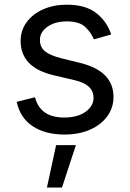

<svg xmlns="http://www.w3.org/2000/svg" viewBox="-20 -573 563 834"><path d="M463.1 -423.3 387.8 -402Q376.8 -430.4 350.9 -455.3Q324.9 -480.1 269.9 -480.1Q219.8 -480.1 186.6 -457.2Q153.4 -434.3 153.4 -399.1Q153.4 -367.9 176.1 -349.8Q198.9 -331.7 247.2 -319.6L328.1 -299.7Q473 -264.2 473 -152Q473 -105.1 446.2 -68.2Q419.4 -31.2 371.4 -9.9Q323.5 11.4 259.9 11.4Q176.5 11.4 121.8 -24.9Q67.1 -61.1 52.6 -130.7L132.1 -150.6Q154.5 -62.5 258.5 -62.5Q317.1 -62.5 351.7 -87.5Q386.4 -112.6 386.4 -147.7Q386.4 -205.6 305.4 -224.4L214.5 -245.7Q139.6 -263.5 104.6 -301Q69.6 -338.4 69.6 -394.9Q69.6 -441.1 95.7 -476.6Q121.8 -512.1 167.1 -532.3Q212.4 -552.6 269.9 -552.6Q350.9 -552.6 397.2 -517Q443.5 -481.5 463.1 -423.3ZM183.9 241.5 223.7 57.5H309.7L249.3 241.5Z"/></svg>

Font: Inter Alia
Style: Regular
Weight: 400
Designer: Rasmus Andersson (Latin, Greek, Cyrillic etc.) and Evan from Shavian.info (Shavian, old style figures)
Foundry: Shavian.info
Version: Version 0.001;git-37ab20767